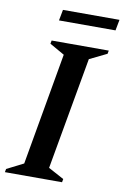

<svg xmlns="http://www.w3.org/2000/svg" viewBox="-98 -867 595 920"><g transform="rotate(10 200.0 -407.0)"><path d="M-7 0 -4 -16 77 -57 173 -603 101 -644 104 -660H382L379 -644L295 -603L198 -57L274 -16L271 0ZM122 -761 132 -814H407L397 -761Z"/></g></svg>

Font: Spectral SemiBold
Style: Italic
Weight: 600
Italic angle: -10°
Designer: Jean-Baptiste Levee
Foundry: Production Type
Version: Version 2.001